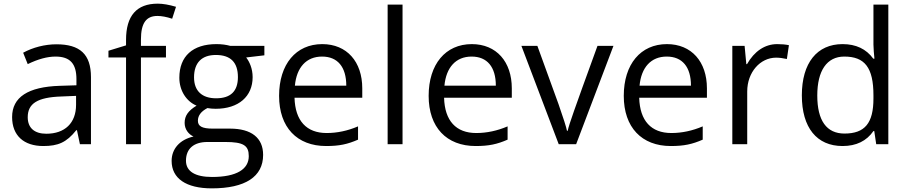

<svg xmlns="http://www.w3.org/2000/svg" viewBox="-20 -785 4941 1045"><path d="M475.1 0V-365.2C475.1 -490.2 414.6 -543.9 287.1 -543.9C224.1 -543.9 158.7 -526.9 106 -498L130.9 -436C187 -463.4 237.8 -477.1 282.2 -477.1C361.8 -477.1 396 -438 396 -354V-320.8L305.2 -317.9C132.3 -312.5 45.9 -255.9 45.9 -147.9C45.9 -46.9 109.9 9.8 215.8 9.8C295.4 9.8 341.8 -9.3 395 -76.2H398.9L415 0ZM231.9 -57.1C168 -57.1 130.9 -88.4 130.9 -147C130.9 -221.7 184.1 -255.4 313 -259.8L394 -263.2V-214.8C394 -115.2 333 -57.1 231.9 -57.1Z M883.3 -535.2H747.1V-569.8C747.1 -659.7 775.9 -698.2 836.9 -698.2C858.9 -698.2 885.7 -693.4 917 -683.1L938 -748C899.9 -759.3 866.7 -765.1 838.4 -765.1C723.6 -765.1 666 -699.2 666 -567.9V-538.1L570.3 -508.8V-472.2H666V0H747.1V-472.2H883.3Z M1233.9 -535.2C1211.4 -541.5 1186 -544.9 1158.2 -544.9C1029.3 -544.9 956.1 -479 956.1 -361.8C956.1 -291.5 994.6 -232.9 1049.8 -210C1004.9 -182.6 984.9 -155.3 984.9 -116.2C984.9 -81.5 1005.9 -54.2 1033.2 -42C957.5 -24.9 914.1 25.9 914.1 90.8C914.1 186 992.7 240.2 1132.8 240.2C1314.9 240.2 1412.1 176.8 1412.1 58.1C1412.1 -35.2 1347.7 -85 1231.9 -85H1137.2C1078.6 -85 1057.1 -98.6 1057.1 -127.9C1057.1 -155.8 1074.2 -178.7 1108.9 -196.8C1123 -194.3 1137.7 -192.9 1153.8 -192.9C1278.8 -192.9 1355 -260.3 1355 -365.2C1355 -411.6 1337.9 -449.2 1319.8 -472.2L1418.9 -483.9V-535.2ZM1036.1 -363.8C1036.1 -444.3 1078.6 -485.8 1154.8 -485.8C1234.9 -485.8 1274.9 -445.8 1274.9 -365.2C1274.9 -288.6 1235.4 -250 1156.2 -250C1080.6 -250 1036.1 -289.1 1036.1 -363.8ZM992.2 89.8C992.2 23.9 1035.2 -12.2 1108.9 -12.2H1206.1C1305.2 -12.2 1334 6.8 1334 64.9C1334 134.8 1270 178.2 1133.8 178.2C1042.5 178.2 992.2 147.9 992.2 89.8Z M1754.9 9.8C1827.1 9.8 1871.6 0 1928.7 -24.9V-97.2C1872.6 -73.2 1815.4 -61 1757.8 -61C1648.4 -61 1586.4 -127.4 1583 -252.9H1951.7V-304.2C1951.7 -448.7 1868.2 -544.9 1733.9 -544.9C1590.8 -544.9 1499 -435.5 1499 -263.2C1499 -91.8 1596.7 9.8 1754.9 9.8ZM1732.9 -477.1C1817.4 -477.1 1864.7 -420.9 1864.7 -318.8H1585C1594.2 -418 1647 -477.1 1732.9 -477.1Z M2170.9 -759.8H2089.8V0H2170.9Z M2568.8 9.8C2641.1 9.8 2685.5 0 2742.7 -24.9V-97.2C2686.5 -73.2 2629.4 -61 2571.8 -61C2462.4 -61 2400.4 -127.4 2397 -252.9H2765.6V-304.2C2765.6 -448.7 2682.1 -544.9 2547.9 -544.9C2404.8 -544.9 2313 -435.5 2313 -263.2C2313 -91.8 2410.6 9.8 2568.8 9.8ZM2546.9 -477.1C2631.3 -477.1 2678.7 -420.9 2678.7 -318.8H2398.9C2408.2 -418 2460.9 -477.1 2546.9 -477.1Z M3115.7 0 3318.8 -535.2H3231.9C3165.5 -353 3123 -234.9 3104 -180.7C3085 -126.5 3073.2 -90.3 3069.8 -73.2H3065.9C3061.5 -95.2 3045.9 -143.6 3020 -217.8L2904.8 -535.2H2817.9L3021 0Z M3630.9 9.8C3703.1 9.8 3747.6 0 3804.7 -24.9V-97.2C3748.5 -73.2 3691.4 -61 3633.8 -61C3524.4 -61 3462.4 -127.4 3459 -252.9H3827.6V-304.2C3827.6 -448.7 3744.1 -544.9 3609.9 -544.9C3466.8 -544.9 3375 -435.5 3375 -263.2C3375 -91.8 3472.7 9.8 3630.9 9.8ZM3608.9 -477.1C3693.4 -477.1 3740.7 -420.9 3740.7 -318.8H3460.9C3470.2 -418 3522.9 -477.1 3608.9 -477.1Z M4210 -544.9C4143.1 -544.9 4085.4 -505.9 4045.9 -436H4042L4032.7 -535.2H3965.8V0H4046.9V-287.1C4046.9 -392.1 4117.7 -471.2 4204.1 -471.2C4221.2 -471.2 4240.7 -468.8 4262.7 -463.9L4273.9 -539.1C4254.9 -543 4233.9 -544.9 4210 -544.9Z M4749 0H4814.9V-759.8H4733.9V-542L4735.8 -504.4L4739.3 -465.8H4732.9C4694.3 -518.6 4638.7 -544.9 4565.9 -544.9C4426.8 -544.9 4344.2 -442.4 4344.2 -266.1C4344.2 -89.8 4425.8 9.8 4565.9 9.8C4640.6 9.8 4696.3 -17.6 4733.9 -71.8H4738.3ZM4576.2 -58.1C4479 -58.1 4428.2 -128.4 4428.2 -265.1C4428.2 -399.9 4480 -477.1 4575.2 -477.1C4686 -477.1 4733.9 -418 4733.9 -266.1V-249C4733.9 -114.7 4687 -58.1 4576.2 -58.1Z"/></svg>

Font: Open Sans
Style: Regular
Weight: 400
Foundry: Ascender Corporation
Version: Version 1.100;PS 001.100;hotconv 1.0.88;makeotf.lib2.5.64775